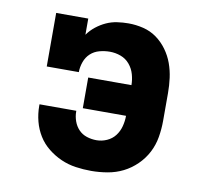

<svg xmlns="http://www.w3.org/2000/svg" viewBox="-65 -599 730 678"><g transform="rotate(10 300.0 -260.0)"><path d="M303 8Q275 8 247.5 4Q220 0 195 -11Q170 -22 148 -39.5Q126 -57 111.5 -80.5Q97 -104 90 -131Q83 -158 83 -186V-192H215V-189Q215 -172 221 -155Q227 -138 239 -125.5Q251 -113 268 -107.5Q285 -102 303 -102Q322 -102 340 -110Q358 -118 369.5 -133Q381 -148 386 -167Q391 -186 391 -205H236V-315H391Q391 -334 385.5 -353.5Q380 -373 367 -388.5Q354 -404 335 -411Q316 -418 296 -418Q277 -418 258.5 -413Q240 -408 226.5 -395.5Q213 -383 206.5 -364.5Q200 -346 200 -328H85V-520H200V-462Q212 -479 228.5 -492Q245 -505 263.5 -513.5Q282 -522 302.5 -525Q323 -528 343 -528Q370 -528 396.5 -521.5Q423 -515 444.5 -499.5Q466 -484 482 -462Q498 -440 507 -415Q516 -390 519.5 -363.5Q523 -337 523 -310V-210Q523 -181 518 -151.5Q513 -122 499.5 -96Q486 -70 464.5 -49Q443 -28 417 -15Q391 -2 361.5 3Q332 8 303 8Z"/></g></svg>

Font: Iosevka HT Extrabold Extended
Style: Regular
Weight: 800
Width: 7
Monospace: yes
Designer: Belleve Invis
Foundry: Belleve Invis
Version: Version 32.3.0; ttfautohint (v1.8.4)